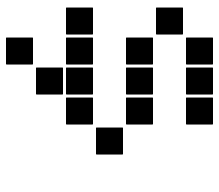

<svg xmlns="http://www.w3.org/2000/svg" viewBox="-65 -470 730 640"><g transform="rotate(90 300.0 -150.0)"><path d="M307 -495H393Q395 -495 395 -493V-407Q395 -405 393 -405H307Q305 -405 305 -407V-493Q305 -495 307 -495ZM207 -495H293Q295 -495 295 -493V-407Q295 -405 293 -405H207Q205 -405 205 -407V-493Q205 -495 207 -495ZM107 -495H193Q195 -495 195 -493V-407Q195 -405 193 -405H107Q105 -405 105 -407V-493Q105 -495 107 -495ZM7 -395H93Q95 -395 95 -393V-307Q95 -305 93 -305H7Q5 -305 5 -307V-393Q5 -395 7 -395ZM307 -295H393Q395 -295 395 -293V-207Q395 -205 393 -205H307Q305 -205 305 -207V-293Q305 -295 307 -295ZM207 -295H293Q295 -295 295 -293V-207Q295 -205 293 -205H207Q205 -205 205 -207V-293Q205 -295 207 -295ZM107 -295H193Q195 -295 195 -293V-207Q195 -205 193 -205H107Q105 -205 105 -207V-293Q105 -295 107 -295ZM407 -195H493Q495 -195 495 -193V-107Q495 -105 493 -105H407Q405 -105 405 -107V-193Q405 -195 407 -195ZM307 -95H393Q395 -95 395 -93V-7Q395 -5 393 -5H307Q305 -5 305 -7V-93Q305 -95 307 -95ZM207 -95H293Q295 -95 295 -93V-7Q295 -5 293 -5H207Q205 -5 205 -7V-93Q205 -95 207 -95ZM107 -95H193Q195 -95 195 -93V-7Q195 -5 193 -5H107Q105 -5 105 -7V-93Q105 -95 107 -95ZM7 -95H93Q95 -95 95 -93V-7Q95 -5 93 -5H7Q5 -5 5 -7V-93Q5 -95 7 -95ZM207 5H293Q295 5 295 7V93Q295 95 293 95H207Q205 95 205 93V7Q205 5 207 5ZM107 105H193Q195 105 195 107V193Q195 195 193 195H107Q105 195 105 193V107Q105 105 107 105Z"/></g></svg>

Font: Pixel Panel Black
Style: Regular
Weight: 900
Monospace: yes
Designer: Óliver Lalan
Foundry: Óliver Lalan
Version: Version 1.000; ttfautohint (v1.8.4.7-5d5b-dirty);gftools[0.9